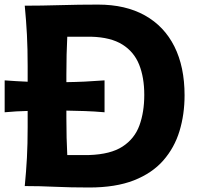

<svg xmlns="http://www.w3.org/2000/svg" viewBox="-36 -814 870 840"><path d="M72.3 0Q78.6 -64 81.8 -123.8Q85 -183.6 85 -257.8V-328.6Q61 -328.1 35.6 -326.7Q10.3 -325.2 -15.6 -322.8V-462.4Q35.2 -458.5 85 -456.5V-524.9Q85 -601.1 81.8 -662.4Q78.6 -723.6 72.3 -789.1Q145 -789.1 226.6 -791.5Q308.1 -793.9 393.1 -793.9Q513.2 -793.9 597.9 -746.6Q682.6 -699.2 727.1 -610.4Q771.5 -521.5 771.5 -397Q771.5 -313.5 749.3 -240.5Q727.1 -167.5 678.2 -111.8Q629.4 -56.2 549.6 -24.9Q469.7 6.3 354.5 6.3Q272 6.3 205.3 3.2Q138.7 0 72.3 0ZM258.3 -135.7H354Q447.8 -138.7 500.2 -172.9Q552.7 -207 574 -265.4Q595.2 -323.7 595.2 -398.9Q595.2 -475.1 572.8 -531.2Q550.3 -587.4 499.5 -619.1Q448.7 -650.9 363.8 -653.3H258.3Q256.3 -614.7 255.4 -575.2Q254.4 -535.6 254.4 -486.3V-454.6Q293 -455.1 335 -457Q377 -459 421.4 -462.4V-322.8Q377 -326.7 335 -328.1Q293 -329.6 254.4 -330.1V-297.9Q254.4 -250.5 255.4 -211.9Q256.3 -173.3 258.3 -135.7Z"/></svg>

Font: Pinar DS1 Bold
Style: Regular
Weight: 700
Designer: Amin Abedi
Version: Version 3.000